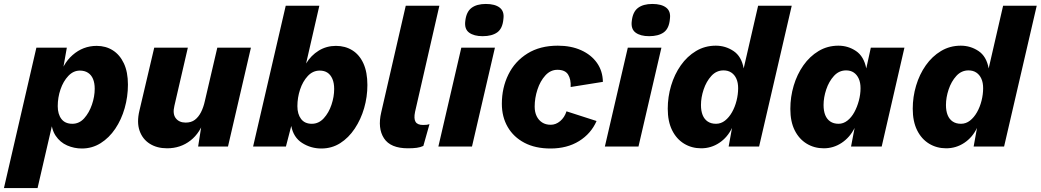

<svg xmlns="http://www.w3.org/2000/svg" viewBox="-69 -741 5263 971"><path d="M-49 210 115 -500H269L239 -330L228 -336Q245 -416 298 -462.5Q351 -509 420 -509Q466 -509 501.5 -486.5Q537 -464 557.5 -420.5Q578 -377 578 -313Q578 -252 561.5 -194Q545 -136 514 -90Q483 -44 440 -17Q397 10 345 10Q306 10 270.5 -5.5Q235 -21 212.5 -54.5Q190 -88 189 -142L210 -175L121 210ZM297 -115Q332 -115 357 -143Q382 -171 396 -212Q410 -253 410 -292Q410 -321 401.5 -341.5Q393 -362 376 -373Q359 -384 335 -384Q302 -384 276.5 -357Q251 -330 237 -289Q223 -248 223 -204Q223 -164 241.5 -139.5Q260 -115 297 -115Z M776 9Q725 9 688.5 -14Q652 -37 637 -79.5Q622 -122 636 -181L711 -500H881L813 -206Q803 -165 820 -143Q837 -121 870 -121Q898 -121 916.5 -135Q935 -149 947.5 -173.5Q960 -198 967 -230L1030 -500H1200L1084 0H933L958 -159L967 -144Q945 -70 894.5 -30.5Q844 9 776 9Z M1630 -509Q1677 -509 1713 -486.5Q1749 -464 1769 -420Q1789 -376 1789 -311Q1789 -251 1772.5 -194Q1756 -137 1725 -90.5Q1694 -44 1651.5 -17Q1609 10 1556 10Q1503 10 1459 -18Q1415 -46 1404 -104L1377 0H1211L1376 -712H1546L1479 -420Q1504 -461 1543 -485Q1582 -509 1630 -509ZM1508 -115Q1543 -115 1568.5 -143Q1594 -171 1607.5 -211.5Q1621 -252 1621 -291Q1621 -321 1612 -342Q1603 -363 1587 -373.5Q1571 -384 1548 -384Q1513 -384 1487.5 -356.5Q1462 -329 1448.5 -288Q1435 -247 1435 -204Q1435 -164 1453.5 -139.5Q1472 -115 1508 -115Z M1994 9Q1906 9 1873 -41.5Q1840 -92 1859 -173L1983 -712H2153L2030 -175Q2023 -141 2032.5 -125Q2042 -109 2071 -109Q2092 -109 2103 -113L2072 -3Q2057 4 2038.5 6.5Q2020 9 1994 9Z M2434 -500 2318 0H2148L2264 -500ZM2372 -558Q2328 -558 2303.5 -576Q2279 -594 2284 -634Q2289 -681 2315.5 -701Q2342 -721 2388 -721Q2434 -721 2458 -702.5Q2482 -684 2477 -646Q2473 -597 2446 -577.5Q2419 -558 2372 -558Z M2715 10Q2638 10 2583 -19Q2528 -48 2498.5 -99Q2469 -150 2469 -216Q2469 -297 2502 -364Q2535 -431 2598.5 -470.5Q2662 -510 2752 -510Q2819 -510 2870 -487Q2921 -464 2950 -423Q2979 -382 2980 -327L2817 -301Q2819 -340 2804 -364Q2789 -388 2750 -388Q2715 -388 2689 -359.5Q2663 -331 2649 -288Q2635 -245 2635 -202Q2635 -174 2645 -153.5Q2655 -133 2673 -121.5Q2691 -110 2716 -110Q2742 -110 2764 -128.5Q2786 -147 2796 -178L2948 -129Q2920 -65 2859.5 -27.5Q2799 10 2715 10Z M3276 -500 3160 0H2990L3106 -500ZM3214 -558Q3170 -558 3145.5 -576Q3121 -594 3126 -634Q3131 -681 3157.5 -701Q3184 -721 3230 -721Q3276 -721 3300 -702.5Q3324 -684 3319 -646Q3315 -597 3288 -577.5Q3261 -558 3214 -558Z M3477 9Q3429 9 3390.5 -14.5Q3352 -38 3330 -82.5Q3308 -127 3308 -191Q3308 -251 3325 -308Q3342 -365 3374 -410.5Q3406 -456 3451 -483Q3496 -510 3551 -510Q3600 -510 3640.5 -483Q3681 -456 3692 -395L3765 -712H3935L3770 0H3616L3633 -94Q3610 -46 3568.5 -18.5Q3527 9 3477 9ZM3552 -115Q3577 -115 3597.5 -131Q3618 -147 3633 -173.5Q3648 -200 3656 -232Q3664 -264 3664 -295Q3664 -323 3655 -343Q3646 -363 3629.5 -374Q3613 -385 3590 -385Q3554 -385 3528.5 -357Q3503 -329 3489.5 -288.5Q3476 -248 3476 -210Q3476 -180 3484.5 -159Q3493 -138 3510 -126.5Q3527 -115 3552 -115Z M4097 9Q4049 9 4010.5 -14.5Q3972 -38 3950 -82Q3928 -126 3928 -190Q3928 -251 3945 -308Q3962 -365 3994 -410.5Q4026 -456 4071 -483Q4116 -510 4171 -510Q4220 -510 4260 -483Q4300 -456 4312 -395L4335 -500H4505L4390 0H4235L4253 -94Q4229 -46 4187.5 -18.5Q4146 9 4097 9ZM4172 -115Q4196 -115 4216.5 -131Q4237 -147 4251.5 -173.5Q4266 -200 4274.5 -232Q4283 -264 4283 -295Q4283 -323 4274 -343Q4265 -363 4249 -374Q4233 -385 4210 -385Q4174 -385 4148.5 -357Q4123 -329 4109.5 -288.5Q4096 -248 4096 -210Q4096 -180 4104.5 -159Q4113 -138 4130 -126.5Q4147 -115 4172 -115Z M4716 9Q4668 9 4629.5 -14.5Q4591 -38 4569 -82.5Q4547 -127 4547 -191Q4547 -251 4564 -308Q4581 -365 4613 -410.5Q4645 -456 4690 -483Q4735 -510 4790 -510Q4839 -510 4879.5 -483Q4920 -456 4931 -395L5004 -712H5174L5009 0H4855L4872 -94Q4849 -46 4807.5 -18.5Q4766 9 4716 9ZM4791 -115Q4816 -115 4836.5 -131Q4857 -147 4872 -173.5Q4887 -200 4895 -232Q4903 -264 4903 -295Q4903 -323 4894 -343Q4885 -363 4868.5 -374Q4852 -385 4829 -385Q4793 -385 4767.5 -357Q4742 -329 4728.5 -288.5Q4715 -248 4715 -210Q4715 -180 4723.5 -159Q4732 -138 4749 -126.5Q4766 -115 4791 -115Z"/></svg>

Font: Kantumruy Pro
Style: Italic
Weight: 400
Italic angle: -13°
Designer: Sovichet Tep
Foundry: Sovichet Tep
Version: Version 1.002